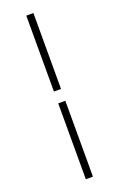

<svg xmlns="http://www.w3.org/2000/svg" viewBox="-164 -774 582 939"><g transform="rotate(-20 127.5 -304.0)"><path d="M109 -334.5V-729.5H146V-334.5ZM109 122V-273H146V122Z"/></g></svg>

Font: Karla ExtraLight
Style: Regular
Weight: 250
Designer: Jonathan Pinhorn
Version: Version 2.004;gftools[0.9.33]